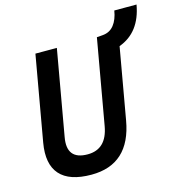

<svg xmlns="http://www.w3.org/2000/svg" viewBox="-118 -912 966 1027"><g transform="rotate(-15 365.0 -398.5)"><path d="M263.2 9.8Q141.1 9.8 89.1 -49.1Q37.1 -107.9 57.1 -222.7L140.1 -693.4H258.8L175.8 -222.7Q153.3 -100.6 271.5 -100.6Q376 -100.6 397.5 -222.7L480.5 -693.4H486.8L514.2 -695.8Q553.2 -699.2 576.4 -728.8Q599.6 -758.3 607.4 -807.1H730.5Q704.6 -659.2 585.4 -615.7L516.1 -222.7Q475.6 9.8 263.2 9.8Z"/></g></svg>

Font: Cascadia Code PL SemiBold
Style: Italic
Weight: 600
Italic angle: -10°
Monospace: yes
Designer: Aaron Bell
Foundry: Saja Typeworks
Version: Version 2404.023; ttfautohint (v1.8.4)